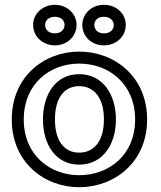

<svg xmlns="http://www.w3.org/2000/svg" viewBox="-20 -743 671 800"><path d="M79 -245C79 -394 188 -478 310 -478C433 -478 543 -394 543 -245C543 -97 434 -13 310 -13C188 -13 79 -97 79 -245ZM29 -245C29 -67 164 37 310 37C457 37 593 -67 593 -245C593 -424 457 -528 310 -528C164 -528 29 -424 29 -245ZM159 -245C159 -140 213 -57 310 -57C407 -57 463 -140 463 -245C463 -351 407 -434 310 -434C213 -434 159 -351 159 -245ZM209 -245C209 -337 249 -384 310 -384C371 -384 413 -337 413 -245C413 -154 371 -107 310 -107C249 -107 209 -154 209 -245ZM209 -604C182 -604 168 -620 168 -639C168 -657 182 -673 209 -673C235 -673 249 -657 249 -639C249 -620 234 -604 209 -604ZM209 -554C258 -554 299 -590 299 -639C299 -687 258 -723 209 -723C159 -723 118 -687 118 -639C118 -590 159 -554 209 -554ZM413 -604C387 -604 373 -620 373 -639C373 -657 386 -673 413 -673C440 -673 454 -656 454 -639C454 -620 440 -604 413 -604ZM413 -554C463 -554 504 -590 504 -639C504 -688 463 -723 413 -723C363 -723 323 -687 323 -639C323 -590 362 -554 413 -554Z"/></svg>

Font: Falling Sky
Style: ExtOu
Weight: 400
Designer: Paul D. Hunt
Foundry: Adobe Systems Incorporated
Version: Version 1.02